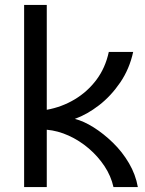

<svg xmlns="http://www.w3.org/2000/svg" viewBox="-20 -760 588 780"><path d="M78 0V-740H170V-314Q231 -325 283 -356Q335 -387 371.5 -435.5Q408 -484 422 -549H521Q506 -480 468.5 -425Q431 -370 382.5 -332.5Q334 -295 284 -277Q320 -268 360.5 -242.5Q401 -217 439 -180Q477 -143 504 -97Q531 -51 540 0H441Q431 -45 404.5 -85Q378 -125 340.5 -157Q303 -189 259 -209Q215 -229 170 -233V0Z"/></svg>

Font: Parkinsans
Style: Regular
Weight: 400
Designer: Red Stone, Indian Type Foundry
Foundry: Indian Type Foundry
Version: Version 1.000